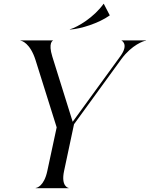

<svg xmlns="http://www.w3.org/2000/svg" viewBox="-20 -993 790 1013"><path d="M168.5 0H342V-1.5C339.5 -1.5 301 -10.5 318 -90.5L370.5 -337.5L620.5 -681.5C675 -756 740 -778.5 750.5 -778.5V-780H621V-779C621.5 -779 661 -760 615.5 -697L363.5 -350.5L256 -694.5C233 -768.5 259 -779 260 -779V-780H88V-778.5C94.5 -778.5 139 -766 167.5 -676L279 -321L229.5 -90.5C212.5 -10.5 174 -1.5 168.5 -1.5ZM526.5 -973C476 -902 391 -850.5 348 -838L349 -837C407.5 -840.5 501.5 -871 558 -911L559 -912.5L527.5 -973Z"/></svg>

Font: Beautique Display Italic
Style: Regular
Weight: 400
Italic angle: -12°
Designer: Nhat-Quang Ngo
Version: Version 1.100;Glyphs 3.2.3 (3260)